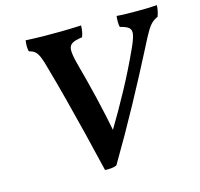

<svg xmlns="http://www.w3.org/2000/svg" viewBox="-101 -787 939 903"><g transform="rotate(-15 369.0 -336.0)"><path d="M99 -679Q123 -678 145.5 -677Q168 -676 188.5 -676Q209 -676 227 -676Q248 -676 271 -676Q294 -676 319 -677Q344 -678 369 -679Q369 -665 366.5 -650.5Q364 -636 359 -624Q326 -620 310 -610.5Q294 -601 293.5 -579Q293 -557 304 -514Q329 -423 351 -331Q373 -239 393 -135L375 -146Q434 -244 482 -333Q530 -422 570 -510Q589 -551 593.5 -573.5Q598 -596 586 -607Q574 -618 543 -625Q538 -649 542 -679Q564 -677 589 -676.5Q614 -676 641 -676Q667 -676 688 -676.5Q709 -677 738 -679Q737 -651 727 -625Q712 -619 699 -607.5Q686 -596 671.5 -571.5Q657 -547 634 -501Q571 -378 503.5 -254Q436 -130 359 0Q348 5 332 6.5Q316 8 302 7Q280 -87 257 -180Q234 -273 211.5 -359.5Q189 -446 168 -520Q157 -562 148 -583Q139 -604 128 -612.5Q117 -621 100 -625Q97 -637 97 -650.5Q97 -664 99 -679Z"/></g></svg>

Font: Vollkorn SemiBold
Style: Italic
Weight: 600
Italic angle: -11°
Designer: Friedrich Althausen
Foundry: Friedrich Althausen
Version: Version 5.000